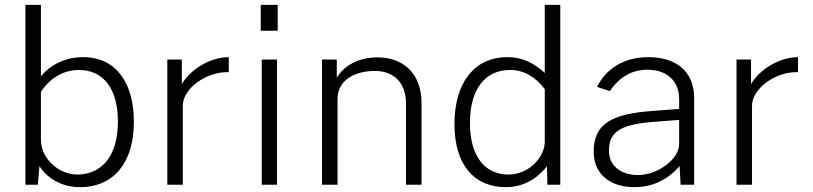

<svg xmlns="http://www.w3.org/2000/svg" viewBox="-20 -763 3357 793"><path d="M310 10C452 10 533 -94 533 -260C533 -409 468 -527 323 -527C221 -527 163 -467 149 -447V-743H85V0H136L143 -77C157 -52 211 10 310 10ZM299 -42C224 -42 149 -106 149 -187V-383C182 -436 238 -474 306 -474C409 -474 467 -394 467 -261C467 -109 392 -42 299 -42Z M671 0H735V-327C735 -394 828 -468 925 -465V-527C852 -527 769 -480 731 -416V-517H671Z M1127 -743H1057V-636H1127ZM1124 -517H1061V0H1124Z M1310 0H1374V-354C1374 -433 1446 -470 1528 -470C1607 -470 1657 -422 1657 -333V0H1721V-337C1721 -464 1641 -526 1540 -526C1456 -526 1399 -489 1371 -442V-517H1310Z M2069 10C2167 10 2220 -53 2239 -76L2241 0H2294V-743H2230V-462C2182 -505 2136 -527 2076 -527C1935 -527 1857 -416 1857 -251C1857 -79 1941 10 2069 10ZM2080 -42C1990 -42 1921 -108 1921 -255C1921 -396 1984 -474 2087 -474C2143 -474 2190 -447 2230 -395V-177C2230 -116 2166 -42 2080 -42Z M2600 10C2675 10 2737 -20 2787 -77L2791 0H2847V-359C2847 -463 2778 -527 2657 -527C2556 -527 2482 -478 2446 -404L2499 -387C2539 -446 2591 -475 2654 -475C2734 -475 2785 -429 2785 -354V-313L2678 -305C2504 -293 2432 -251 2432 -136C2432 -45 2499 10 2600 10ZM2616 -40C2544 -40 2495 -78 2495 -141C2495 -225 2552 -251 2696 -261L2785 -268V-168C2785 -104 2694 -40 2616 -40Z M3022 0H3086V-327C3086 -394 3179 -468 3276 -465V-527C3203 -527 3120 -480 3082 -416V-517H3022Z"/></svg>

Font: United Sans ExtraLight
Style: Regular
Weight: 200
Designer: Pablo Impallari, Rodrigo Fuenzalida (Modified by Dan O. Williams)
Version: Version 1.000;PS 001.000;hotconv 1.0.88;makeotf.lib2.5.64775